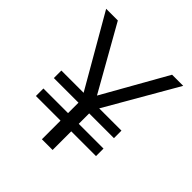

<svg xmlns="http://www.w3.org/2000/svg" viewBox="-188 -838 976 976"><g transform="rotate(45 300.0 -350.0)"><path d="M84 -134V-188H261V-263H84V-317H244L23 -700H107L302 -355L497 -700H577L356 -317H516V-263H338V-188H516V-134H338V0H261V-134Z"/></g></svg>

Font: Red Hat Mono VF Light
Style: Regular
Weight: 300
Monospace: yes
Designer: Pentagram, MCKL
Foundry: Pentagram, MCKL
Version: Version 1.023